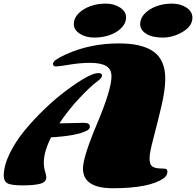

<svg xmlns="http://www.w3.org/2000/svg" viewBox="-37 -1006 1068 1046"><path d="M577.6 19.5Q415 19.5 415 -88.4Q415 -149.9 492.7 -334.2Q570.3 -518.6 570.3 -589.8Q570.3 -629.9 540.8 -646.7Q511.2 -663.6 455.3 -663.6Q399.4 -663.6 341.8 -653.8Q284.2 -644 267.8 -644Q251.5 -644 251.5 -658.7Q251.5 -677.7 320.3 -709Q452.6 -769.5 611.8 -769.5Q737.8 -769.5 800.5 -724.1Q863.3 -678.7 863.3 -576.7Q863.3 -516.1 841.8 -425Q820.3 -334 799.1 -253.9Q777.8 -173.8 777.8 -144Q777.8 -114.3 789.1 -102.5Q803.2 -87.9 843.8 -87.9Q868.7 -87.9 871.8 -82.5Q875 -77.1 875 -71.3Q875 -48.8 854.5 -34.7Q776.9 19.5 577.6 19.5ZM293.5 -334 418.5 -336.9Q452.6 -336.9 452.6 -316.9Q452.6 -302.7 436.5 -294.4Q379.9 -265.6 241.2 -257.8Q201.7 -179.7 201.7 -120.6Q201.7 -94.2 208.5 -72Q215.3 -49.8 215.3 -40Q215.3 -14.2 182.6 -5.1Q149.9 3.9 86.7 3.9Q23.4 3.9 3.4 -7.6Q-16.6 -19 -16.6 -48.3Q-16.6 -103 15.4 -168.9Q47.4 -234.9 97.2 -295.2Q147 -355.5 207.5 -413.6Q268.1 -471.7 325.2 -513.7Q452.1 -607.9 498 -607.9Q519 -607.9 519 -595.2Q519 -582.5 498.5 -566.9Q455.1 -535.2 394.5 -470.2Q334 -405.3 286.6 -334ZM624.5 -854Q599.6 -828.6 560.8 -814.9Q522 -801.3 476.6 -801.3Q431.2 -801.3 398.2 -822Q365.2 -842.8 365.2 -874.8Q365.2 -906.7 390.4 -932.4Q415.5 -958 454.3 -972.2Q493.2 -986.3 538.8 -986.3Q584.5 -986.3 617.2 -964.8Q649.9 -943.4 649.9 -911.4Q649.9 -879.4 624.5 -854ZM1011.2 -909.2Q1011.2 -864.3 959 -832.8Q906.7 -801.3 849.6 -801.3Q792.5 -801.3 759.5 -822Q726.6 -842.8 726.6 -874.8Q726.6 -906.7 751.7 -932.4Q776.9 -958 815.7 -972.2Q854.5 -986.3 900.1 -986.3Q945.8 -986.3 978.5 -964.8Q1011.2 -943.4 1011.2 -909.2Z"/></svg>

Font: Sonsie One
Style: Regular
Weight: 400
Designer: Riccardo De Franceschi
Foundry: Sorkin Type Co
Version: Version 1.003